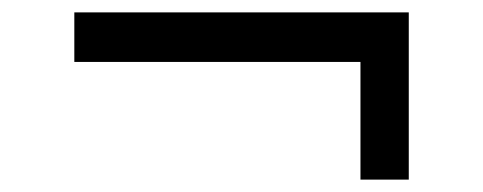

<svg xmlns="http://www.w3.org/2000/svg" viewBox="-20 -398 780 310"><path d="M100 -378H640V-108H562V-298H100Z"/></svg>

Font: Diplomata
Style: Regular
Weight: 400
Width: 7
Designer: Eduardo Rodriguez Tunni
Foundry: Eduardo Rodriguez Tunni
Version: Version 1.001